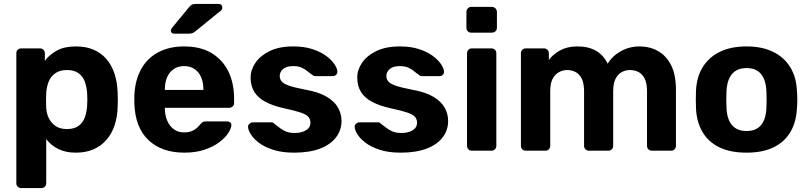

<svg xmlns="http://www.w3.org/2000/svg" viewBox="-20 -766 4115 976"><path d="M88 190Q77 190 70 183Q63 176 63 165V-495Q63 -506 70 -513Q77 -520 88 -520H183Q194 -520 201 -513Q208 -506 208 -495V-457Q232 -489 270 -509.5Q308 -530 365 -530Q417 -530 455.5 -513.5Q494 -497 520.5 -466.5Q547 -436 561.5 -393Q576 -350 578 -296Q579 -277 579 -260Q579 -243 578 -223Q577 -172 562.5 -129Q548 -86 521 -55Q494 -24 455.5 -7Q417 10 365 10Q314 10 276.5 -8.5Q239 -27 215 -59V165Q215 176 208 183Q201 190 191 190ZM320 -110Q358 -110 380 -126.5Q402 -143 411.5 -170Q421 -197 423 -229Q425 -260 423 -291Q421 -323 411.5 -350Q402 -377 380 -393.5Q358 -410 320 -410Q283 -410 260 -393Q237 -376 227 -350Q217 -324 215 -294Q214 -276 214 -257Q214 -238 215 -219Q216 -191 227.5 -166.5Q239 -142 261.5 -126Q284 -110 320 -110Z M917 10Q802 10 734.5 -54Q667 -118 663 -240Q663 -248 663 -261.5Q663 -275 663 -283Q667 -360 698 -415.5Q729 -471 785 -500.5Q841 -530 916 -530Q1000 -530 1056.5 -495.5Q1113 -461 1141.5 -401.5Q1170 -342 1170 -265V-242Q1170 -232 1162.5 -225Q1155 -218 1145 -218H818Q818 -217 818 -214.5Q818 -212 818 -210Q819 -178 830.5 -151.5Q842 -125 863.5 -109Q885 -93 915 -93Q940 -93 956 -100Q972 -107 982.5 -117Q993 -127 998 -134Q1007 -144 1012.5 -146.5Q1018 -149 1030 -149H1134Q1144 -149 1150.5 -143.5Q1157 -138 1156 -128Q1155 -112 1139.5 -88.5Q1124 -65 1094 -42.5Q1064 -20 1019.5 -5Q975 10 917 10ZM818 -309H1014V-311Q1014 -347 1002.5 -373.5Q991 -400 969 -415Q947 -430 916 -430Q885 -430 863 -415Q841 -400 829.5 -373.5Q818 -347 818 -311ZM865 -595Q849 -595 849 -611Q849 -619 854 -624L939 -727Q948 -739 955.5 -742.5Q963 -746 976 -746H1091Q1110 -746 1110 -726Q1110 -719 1105 -714L976 -609Q968 -602 960.5 -598.5Q953 -595 940 -595Z M1475 10Q1413 10 1368.5 -4.5Q1324 -19 1296.5 -40Q1269 -61 1255.5 -82.5Q1242 -104 1241 -119Q1240 -130 1248 -137Q1256 -144 1264 -144H1361Q1364 -144 1367 -143Q1370 -142 1373 -138Q1386 -129 1400 -117.5Q1414 -106 1432.5 -98Q1451 -90 1479 -90Q1512 -90 1535 -103.5Q1558 -117 1558 -142Q1558 -160 1547.5 -172Q1537 -184 1508 -194Q1479 -204 1422 -216Q1368 -228 1330 -248Q1292 -268 1273 -298.5Q1254 -329 1254 -372Q1254 -411 1278.5 -447Q1303 -483 1351 -506.5Q1399 -530 1471 -530Q1526 -530 1567.5 -516.5Q1609 -503 1637 -482.5Q1665 -462 1679.5 -440.5Q1694 -419 1695 -403Q1696 -393 1689 -386Q1682 -379 1673 -379H1584Q1579 -379 1575 -380.5Q1571 -382 1568 -385Q1556 -393 1543.5 -403.5Q1531 -414 1514 -422Q1497 -430 1470 -430Q1437 -430 1419.5 -415.5Q1402 -401 1402 -379Q1402 -365 1411 -353Q1420 -341 1448 -331Q1476 -321 1533 -310Q1601 -298 1641 -274Q1681 -250 1698.5 -218.5Q1716 -187 1716 -151Q1716 -104 1688 -67.5Q1660 -31 1606.5 -10.5Q1553 10 1475 10Z M2017 10Q1955 10 1910.5 -4.5Q1866 -19 1838.5 -40Q1811 -61 1797.5 -82.5Q1784 -104 1783 -119Q1782 -130 1790 -137Q1798 -144 1806 -144H1903Q1906 -144 1909 -143Q1912 -142 1915 -138Q1928 -129 1942 -117.5Q1956 -106 1974.5 -98Q1993 -90 2021 -90Q2054 -90 2077 -103.5Q2100 -117 2100 -142Q2100 -160 2089.5 -172Q2079 -184 2050 -194Q2021 -204 1964 -216Q1910 -228 1872 -248Q1834 -268 1815 -298.5Q1796 -329 1796 -372Q1796 -411 1820.5 -447Q1845 -483 1893 -506.5Q1941 -530 2013 -530Q2068 -530 2109.5 -516.5Q2151 -503 2179 -482.5Q2207 -462 2221.5 -440.5Q2236 -419 2237 -403Q2238 -393 2231 -386Q2224 -379 2215 -379H2126Q2121 -379 2117 -380.5Q2113 -382 2110 -385Q2098 -393 2085.5 -403.5Q2073 -414 2056 -422Q2039 -430 2012 -430Q1979 -430 1961.5 -415.5Q1944 -401 1944 -379Q1944 -365 1953 -353Q1962 -341 1990 -331Q2018 -321 2075 -310Q2143 -298 2183 -274Q2223 -250 2240.5 -218.5Q2258 -187 2258 -151Q2258 -104 2230 -67.5Q2202 -31 2148.5 -10.5Q2095 10 2017 10Z M2378 0Q2368 0 2361 -7Q2354 -14 2354 -25V-495Q2354 -506 2361 -513Q2368 -520 2378 -520H2478Q2489 -520 2496 -513Q2503 -506 2503 -495V-25Q2503 -14 2496 -7Q2489 0 2478 0ZM2375 -600Q2365 -600 2358 -607Q2351 -614 2351 -625V-705Q2351 -716 2358 -723.5Q2365 -731 2375 -731H2480Q2491 -731 2498.5 -723.5Q2506 -716 2506 -705V-625Q2506 -614 2498.5 -607Q2491 -600 2480 -600Z M2652 0Q2642 0 2635 -7Q2628 -14 2628 -25V-495Q2628 -506 2635 -513Q2642 -520 2652 -520H2745Q2755 -520 2762.5 -513Q2770 -506 2770 -495V-461Q2790 -489 2825.5 -509Q2861 -529 2910 -530Q3026 -532 3069 -442Q3092 -481 3135.5 -505.5Q3179 -530 3231 -530Q3283 -530 3325 -506.5Q3367 -483 3391.5 -434.5Q3416 -386 3416 -310V-25Q3416 -14 3409 -7Q3402 0 3392 0H3293Q3283 0 3276 -7Q3269 -14 3269 -25V-302Q3269 -343 3257 -366.5Q3245 -390 3225.5 -400Q3206 -410 3182 -410Q3161 -410 3141.5 -400Q3122 -390 3109.5 -366.5Q3097 -343 3097 -302V-25Q3097 -14 3090 -7Q3083 0 3072 0H2974Q2963 0 2956 -7Q2949 -14 2949 -25V-302Q2949 -343 2937 -366.5Q2925 -390 2905.5 -400Q2886 -410 2863 -410Q2842 -410 2822 -399.5Q2802 -389 2789.5 -366Q2777 -343 2777 -303V-25Q2777 -14 2770 -7Q2763 0 2753 0Z M3775 10Q3692 10 3636 -17.5Q3580 -45 3550.5 -96Q3521 -147 3518 -215Q3517 -235 3517 -260.5Q3517 -286 3518 -305Q3521 -374 3552 -424.5Q3583 -475 3639 -502.5Q3695 -530 3775 -530Q3854 -530 3910 -502.5Q3966 -475 3997 -424.5Q4028 -374 4031 -305Q4033 -286 4033 -260.5Q4033 -235 4031 -215Q4028 -147 3998.5 -96Q3969 -45 3913 -17.5Q3857 10 3775 10ZM3775 -100Q3824 -100 3849 -130.5Q3874 -161 3876 -220Q3877 -235 3877 -260Q3877 -285 3876 -300Q3874 -358 3849 -389Q3824 -420 3775 -420Q3726 -420 3700.5 -389Q3675 -358 3673 -300Q3672 -285 3672 -260Q3672 -235 3673 -220Q3675 -161 3700.5 -130.5Q3726 -100 3775 -100Z"/></svg>

Font: Rubik Light SemiBold
Style: Regular
Weight: 600
Version: Version 2.300;gftools[0.9.30]